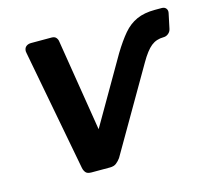

<svg xmlns="http://www.w3.org/2000/svg" viewBox="-81 -615 778 710"><g transform="rotate(-15 307.5 -260.0)"><path d="M186 0Q170 0 164 -7.5Q158 -15 156 -25L68 -489Q67 -493 67 -496.5Q67 -500 68 -503Q70 -511 77 -515.5Q84 -520 94 -520H172Q184 -520 189.5 -513.5Q195 -507 196 -499L263 -84L220 -91L399 -400Q424 -441 446.5 -467.5Q469 -494 498 -507Q527 -520 568 -520H594Q605 -520 610.5 -513Q616 -506 614 -496L602 -439Q600 -428 591.5 -421Q583 -414 573 -414Q545 -414 525 -398Q505 -382 482 -342L298 -25Q291 -15 281.5 -7.5Q272 0 257 0Z"/></g></svg>

Font: Rubik Medium
Style: Italic
Weight: 500
Italic angle: -12°
Designer: Hubert and Fischer
Foundry: Hubert and Fischer
Version: Version 2.300;gftools[0.9.30]